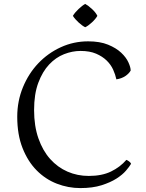

<svg xmlns="http://www.w3.org/2000/svg" viewBox="-20 -942 745 980"><path d="M647 -582Q639 -567 620 -554Q601 -541 574 -537Q569 -561 557.5 -586.5Q546 -612 524.5 -633Q503 -654 470.5 -668Q438 -682 391 -682Q349 -682 307 -665.5Q265 -649 231 -613Q197 -577 175.5 -519.5Q154 -462 154 -380Q154 -299 176 -236Q198 -173 236 -130.5Q274 -88 324.5 -66Q375 -44 433 -44Q500 -44 546.5 -66.5Q593 -89 625 -126Q631 -124 639 -118Q647 -112 649 -106Q641 -92 623 -71Q605 -50 574.5 -30.5Q544 -11 498.5 3.5Q453 18 390 18Q328 18 270 -4.5Q212 -27 167 -72.5Q122 -118 95 -186.5Q68 -255 68 -346Q68 -426 97 -496.5Q126 -567 175.5 -619Q225 -671 290.5 -701Q356 -731 430 -731Q490 -731 531.5 -714Q573 -697 598.5 -673Q624 -649 635.5 -623.5Q647 -598 647 -582ZM477 -861Q468 -845 449 -827.5Q430 -810 415 -803Q400 -810 381 -827.5Q362 -845 352 -861Q362 -878 381 -896Q400 -914 415 -922Q430 -914 449.5 -896Q469 -878 477 -861Z"/></svg>

Font: Gotu
Style: Regular
Weight: 400
Designer: Sarang Kulkarni & Kailash Malviya
Foundry: Ek Type
Version: Version 2.320;hotconv 1.0.109;makeotfexe 2.5.65596; ttfautoh